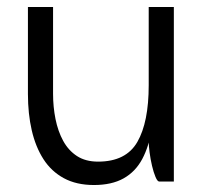

<svg xmlns="http://www.w3.org/2000/svg" viewBox="-20 -520 597 550"><path d="M132 -500V-249H60V-500ZM132 -251Q132 -214 139 -179Q146 -144 161 -116.5Q176 -89 200.5 -73Q225 -57 261 -57Q341 -57 373.5 -113.5Q406 -170 406 -276Q406 -276 415 -276Q424 -276 424 -276Q424 -208 415.5 -154.5Q407 -101 387.5 -64.5Q368 -28 334 -9Q300 10 249 10Q199 10 163 -9.5Q127 -29 104.5 -64Q82 -99 71 -146.5Q60 -194 60 -251ZM478 -500V0H436Q431 0 425.5 -13Q420 -26 415.5 -45Q411 -64 408.5 -83.5Q406 -103 406 -115V-500Z"/></svg>

Font: Haskoy
Style: Regular
Weight: 400
Designer: Ertekin Erdin
Foundry: Ertekin Erdin
Version: Version 1.500